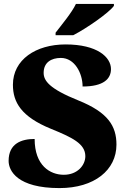

<svg xmlns="http://www.w3.org/2000/svg" viewBox="-20 -951 645 981"><path d="M264 -784V-771H354C424 -807 537 -886 562 -921V-931H368C347 -886 293 -822 264 -784ZM284 10C462 10 575 -82 575 -212C575 -307 532 -377 380 -438C231 -498 203 -539 203 -579C203 -632 242 -655 291 -655C362 -655 402 -576 402 -509C509 -509 547 -548 547 -598C547 -659 477 -724 315 -724C163 -724 46 -646 46 -518C46 -429 88 -355 240 -293C348 -249 416 -217 416 -153C416 -107 376 -58 306 -58C236 -58 157 -105 157 -241C90 -241 24 -218 24 -129C24 -78 69 10 284 10Z"/></svg>

Font: Noto Serif Lao Black
Style: Regular
Weight: 900
Designer: Monotype Design Team
Foundry: Monotype Imaging Inc.
Version: Version 2.003